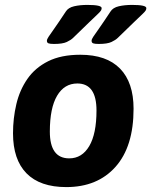

<svg xmlns="http://www.w3.org/2000/svg" viewBox="-20 -754 616 782"><path d="M307 -531Q414 -531 469 -474.5Q524 -418 524 -311Q524 -157 450.5 -74.5Q377 8 250 8Q143 8 88 -48Q33 -104 33 -211Q33 -272 46.5 -329.5Q60 -387 91.5 -432.5Q123 -478 176 -504.5Q229 -531 307 -531ZM295 -414Q242 -414 212.5 -364Q183 -314 183 -218Q183 -109 262 -109Q314 -109 343.5 -159Q373 -209 373 -304Q373 -414 295 -414ZM518 -734Q576 -734 576 -721Q576 -716 573.5 -711.5Q571 -707 560 -696.5Q549 -686 525.5 -663.5Q502 -641 460 -600Q451 -591 434 -583Q417 -575 382 -575Q366 -575 359.5 -577.5Q353 -580 353 -588Q353 -594 360 -604.5Q367 -615 384 -639Q401 -663 430 -707Q440 -723 464 -728.5Q488 -734 518 -734ZM336 -734Q394 -734 394 -721Q394 -716 391.5 -711.5Q389 -707 378 -696.5Q367 -686 343.5 -663.5Q320 -641 278 -600Q269 -591 252 -583Q235 -575 200 -575Q184 -575 177.5 -577.5Q171 -580 171 -588Q171 -594 178 -604.5Q185 -615 202 -639Q219 -663 248 -707Q258 -723 282 -728.5Q306 -734 336 -734Z"/></svg>

Font: Asap VF Beta
Style: Italic
Weight: 400
Italic angle: -6°
Designer: Pablo Cosgaya
Foundry: Pablo Cosgaya
Version: Version 1.007